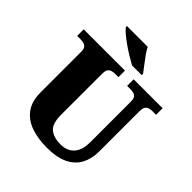

<svg xmlns="http://www.w3.org/2000/svg" viewBox="-248 -1093 1266 1266"><g transform="rotate(45 384.5 -460.5)"><path d="M396 10Q313 10 248 -13Q183 -36 146.5 -86.5Q110 -137 110 -219V-597Q110 -622 101.5 -633.5Q93 -645 78.5 -649Q64 -653 46 -653H17V-714H402V-653H373Q356 -653 341.5 -649Q327 -645 318.5 -632.5Q310 -620 310 -593V-210Q310 -128 345.5 -98.5Q381 -69 446 -69Q481 -69 510 -83.5Q539 -98 556.5 -131Q574 -164 574 -219V-597Q574 -622 566 -633.5Q558 -645 544 -649Q530 -653 512 -653H483V-714H753V-653H723Q705 -653 690.5 -649Q676 -645 667.5 -632.5Q659 -620 659 -593V-217Q659 -150 632.5 -99Q606 -48 548.5 -19Q491 10 396 10ZM411 -771Q385 -785 353 -804.5Q321 -824 290 -846Q259 -868 235.5 -888Q212 -908 203 -921V-931H397Q408 -909 427 -882Q446 -855 466.5 -829Q487 -803 501 -784V-771Z"/></g></svg>

Font: Noto Serif Kannada Black
Style: Regular
Weight: 900
Version: Version 2.003